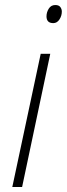

<svg xmlns="http://www.w3.org/2000/svg" viewBox="-20 -744 266 764"><path d="M192 -652Q165 -652 165 -679Q165 -695 174 -709.5Q183 -724 200 -724Q214 -724 220 -716Q226 -708 226 -698Q226 -681 216.5 -666.5Q207 -652 192 -652ZM29 0 142 -530H180L68 0Z"/></svg>

Font: Noto Sans Disp ExtLt
Style: Italic
Weight: 200
Italic angle: -12°
Designer: Monotype Design Team
Foundry: Monotype Imaging Inc.
Version: Version 2.000;GOOG;noto-source:20170915:90ef993387c0